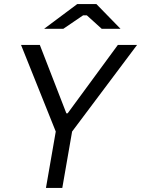

<svg xmlns="http://www.w3.org/2000/svg" viewBox="-20 -920 691 940"><path d="M253 -276 83 -700H175L305 -365H311L557 -700H651L333 -276L285 0H205ZM358 -900H452L570 -779H478L405 -845H387L290 -779H196Z"/></svg>

Font: Fixel Italic Variable Display Thin
Style: Italic
Weight: 100
Italic angle: -10°
Designer: AlfaBravo + MacPaw
Foundry: Kyrylo Tkachov, Marchela Mozhyna, Serhii Makarenko, Maria Weinstein, Zakhar Kryvoshyya
Version: Version 1.210;Glyphs 3.2 (3217)